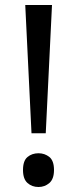

<svg xmlns="http://www.w3.org/2000/svg" viewBox="-20 -734 309 768"><path d="M163 -201H106L81 -714H188ZM72 -54Q72 -91 90 -106Q108 -121 134 -121Q159 -121 177.5 -106Q196 -91 196 -54Q196 -18 177.5 -2Q159 14 134 14Q108 14 90 -2Q72 -18 72 -54Z"/></svg>

Font: Noto Sans NKo Unjoined
Style: Regular
Weight: 400
Designer: Monotype Design Team
Foundry: Monotype Imaging Inc.
Version: Version 2.004